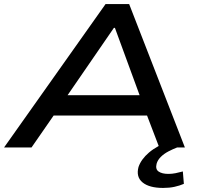

<svg xmlns="http://www.w3.org/2000/svg" viewBox="-28 -725 1001 944"><path d="M-8 0 491 -705H607L881 0H755L677 -204L734 -157H194L269 -205L127 0ZM532 -588 283 -226 250 -257H709L669 -228L537 -588ZM774 199Q706 199 673 172Q640 145 653 96Q666 58 704.5 25Q743 -8 813 -35L843 0Q822 8 800 19.5Q778 31 762.5 46.5Q747 62 742 80Q735 107 752 118.5Q769 130 800 130Q818 130 835 126.5Q852 123 871 118L876 179Q855 188 830 193.5Q805 199 774 199Z"/></svg>

Font: Nunito Sans 7pt Expanded SemiBold
Style: Italic
Weight: 600
Width: 7
Italic angle: -9°
Designer: Vernon Adams
Foundry: Vernon Adams
Version: Version 3.101;gftools[0.9.27]